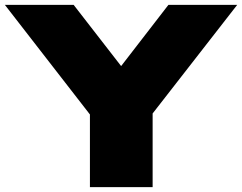

<svg xmlns="http://www.w3.org/2000/svg" viewBox="-20 -770 997 790"><path d="M350 0V-370H608V0ZM0 -750H283L532 -429H425L673 -750H956L562 -244L395 -241Z"/></svg>

Font: Unbounded Black
Style: Regular
Weight: 900
Designer: Luke Prowse, Jean-Baptiste Morizot, Fátima Lázaro, Florian Runge
Foundry: NaN
Version: Version 1.701;gftools[0.9.28.dev5+ged2979d]